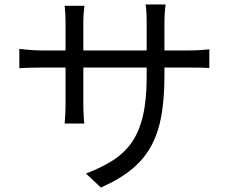

<svg xmlns="http://www.w3.org/2000/svg" viewBox="-20 -798 1040 864"><path d="M67 -578Q74 -577 105 -574Q136 -571 167 -571H275V-699Q275 -715 274 -735Q273 -755 271 -772H360Q359 -765 357 -745Q355 -725 355 -699V-571H640V-696Q640 -725 638.5 -748Q637 -771 635 -778H725Q724 -771 722 -748Q720 -725 720 -696V-571H830Q863 -571 887.5 -573Q912 -575 922 -576V-492Q914 -493 888.5 -493.5Q863 -494 830 -494H720V-459Q720 -359 707 -282Q694 -205 662.5 -145Q631 -85 575.5 -38.5Q520 8 434 46L367 -17Q435 -43 486.5 -75.5Q538 -108 572 -156Q606 -204 623 -276Q640 -348 640 -453V-494H355V-333Q355 -305 356.5 -277.5Q358 -250 359 -242H271Q272 -250 273.5 -277.5Q275 -305 275 -333V-494H167Q135 -494 105.5 -493Q76 -492 67 -491Z"/></svg>

Font: Go Noto Kurrent-Regular
Style: Regular
Weight: 400
Designer: Monotype Design Team
Foundry: Monotype Imaging Inc.
Version: Version 2.012; ttfautohint (v1.8.4.7-5d5b)